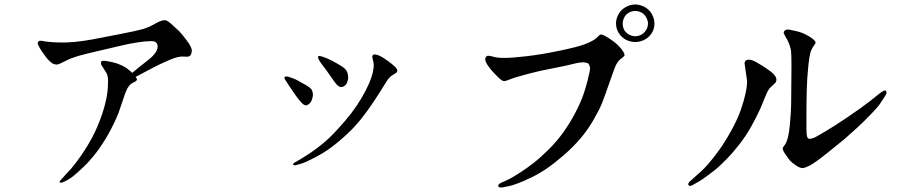

<svg xmlns="http://www.w3.org/2000/svg" viewBox="-20 -789 4040 859"><path d="M572 -463Q588 -478 640.5 -518.5Q693 -559 684 -590Q682 -596 677 -600Q672 -605 655 -605Q632 -605 596.5 -599.5Q561 -594 535.5 -588Q510 -582 434.5 -564.5Q359 -547 335 -540Q311 -533 291 -525L252 -506Q236 -498 227 -501Q218 -502 207.5 -510.5Q197 -519 186.5 -532.5Q176 -546 167 -559.5Q158 -573 152.5 -584.5Q147 -596 149.5 -600Q152 -604 156 -606Q160 -608 171.5 -605.5Q183 -603 206 -601Q229 -599 248 -599Q277 -598 314.5 -601.5Q352 -605 395 -613Q438 -621 517 -636.5Q596 -652 619.5 -659Q643 -666 657 -674L693 -693Q709 -699 719 -699Q730 -697 752.5 -676.5Q775 -656 783.5 -647.5Q792 -639 816 -607.5Q840 -576 838 -559.5Q836 -543 828 -538Q823 -534 800 -536Q777 -538 734 -519Q691 -500 668 -488L587 -445Q591 -439 592.5 -435.5Q594 -432 590 -428Q588 -425 576 -419.5Q564 -414 557 -404Q549 -395 540 -371L510 -283Q492 -238 465.5 -190.5Q439 -143 410 -105.5Q381 -68 353.5 -42Q326 -16 311.5 -4Q297 8 286 14L269 23Q260 28 254 28.5Q248 29 247 26Q246 23 250 18Q252 16 256.5 11.5Q261 7 271 -5L297 -33Q321 -61 347 -99Q373 -137 392.5 -174Q412 -211 428.5 -255Q445 -299 454 -339.5Q463 -380 463 -414Q465 -447 457 -461L432 -501Q430 -511 434 -514.5Q438 -518 449 -517Q464 -515 484 -510.5Q504 -506 523.5 -497Q543 -488 553 -479L572 -463Z M1670 -543Q1686 -536 1694.5 -530.5Q1703 -525 1716.5 -515.5Q1730 -506 1746 -491.5Q1762 -477 1756 -467Q1754 -463 1743 -457Q1732 -451 1725 -444.5Q1718 -438 1712 -428.5Q1706 -419 1678 -374.5Q1650 -330 1622.5 -292Q1595 -254 1566 -222.5Q1537 -191 1497 -157.5Q1457 -124 1425.5 -105Q1394 -86 1368 -74Q1343 -61 1328 -57L1307 -51Q1301 -49 1297 -49.5Q1293 -50 1291 -53Q1289 -55 1297 -61Q1301 -63 1308.5 -67.5Q1316 -72 1328 -79Q1340 -86 1366.5 -103.5Q1393 -121 1423 -145.5Q1453 -170 1489 -209Q1525 -248 1550.5 -281Q1576 -314 1597.5 -350.5Q1619 -387 1631.5 -416.5Q1644 -446 1648 -466Q1655 -497 1650 -514Q1645 -531 1645.5 -536.5Q1646 -542 1651 -544.5Q1656 -547 1670 -543ZM1254 -445Q1258 -447 1262 -447Q1268 -447 1285.5 -440.5Q1303 -434 1310 -430Q1317 -426 1344 -411Q1371 -396 1375.5 -386Q1380 -376 1380 -366Q1380 -356 1375.5 -343Q1371 -330 1361.5 -323Q1352 -316 1346 -318Q1338 -319 1324.5 -334.5Q1311 -350 1297 -370.5Q1283 -391 1272.5 -406.5Q1262 -422 1256 -432Q1250 -442 1254 -445ZM1424 -535Q1443 -529 1465 -517.5Q1487 -506 1508 -493Q1529 -480 1534 -464.5Q1539 -449 1537 -434Q1533 -413 1522.5 -405.5Q1512 -398 1503 -400Q1494 -402 1484.5 -413Q1475 -424 1461 -445Q1447 -466 1439.5 -475.5Q1432 -485 1419.5 -502Q1407 -519 1404.5 -526Q1402 -533 1404 -537Q1406 -541 1424 -535Z M2677 -633Q2687 -629 2704 -618Q2721 -607 2731.5 -598.5Q2742 -590 2753 -578Q2764 -566 2769.5 -556Q2775 -546 2774 -541Q2773 -537 2757.5 -525.5Q2742 -514 2732.5 -490.5Q2723 -467 2703.5 -410.5Q2684 -354 2673 -326.5Q2662 -299 2635.5 -253Q2609 -207 2576 -168.5Q2543 -130 2502 -94.5Q2461 -59 2427.5 -36Q2394 -13 2358 4.5Q2322 22 2296.5 31.5Q2271 41 2255.5 44Q2240 47 2230.5 49Q2221 51 2215 49Q2209 47 2209 43Q2209 39 2211 37Q2212 35 2216 32Q2220 29 2233.5 23.5Q2247 18 2263 9.5Q2279 1 2308.5 -18Q2338 -37 2368 -60.5Q2398 -84 2434.5 -120Q2471 -156 2501 -198Q2531 -240 2555.5 -287.5Q2580 -335 2592 -371.5Q2604 -408 2609.5 -431.5Q2615 -455 2618 -468.5Q2621 -482 2619 -490Q2617 -498 2613 -504Q2609 -508 2594 -510Q2575 -511 2544.5 -503Q2514 -495 2456 -484Q2398 -473 2352 -461Q2306 -449 2288.5 -443.5Q2271 -438 2256.5 -432Q2242 -426 2235 -426Q2225 -426 2203 -449L2182 -471Q2172 -482 2162 -497Q2152 -512 2151 -522Q2150 -532 2158 -538Q2163 -542 2186 -535.5Q2209 -529 2242 -530Q2270 -530 2336 -537.5Q2402 -545 2483 -562Q2564 -579 2592 -589.5Q2620 -600 2634 -608.5Q2648 -617 2655 -625Q2662 -633 2665.5 -634Q2669 -635 2677 -633ZM2896 -727Q2908 -705 2908 -684Q2908 -661 2896.5 -642Q2885 -623 2865 -612Q2845 -601 2822 -601Q2799 -601 2779 -612Q2759 -623 2747.5 -642.5Q2736 -662 2736 -684Q2736 -706 2748 -727Q2760 -747 2780.5 -758Q2801 -769 2822 -769Q2843 -769 2863.5 -758Q2884 -747 2896 -727ZM2773 -654Q2781 -642 2794 -634.5Q2807 -627 2822 -627Q2837 -627 2850 -634.5Q2863 -642 2871 -655Q2879 -668 2879 -684Q2879 -697 2871 -711.5Q2863 -726 2849.5 -733Q2836 -740 2822 -740Q2808 -740 2794.5 -733Q2781 -726 2773.5 -712Q2766 -698 2766 -683Q2766 -668 2773 -654Z M3316 -373Q3324 -412 3322 -430L3311 -506Q3313 -516 3318.5 -519.5Q3324 -523 3336 -521.5Q3348 -520 3363.5 -511Q3379 -502 3393.5 -493Q3408 -484 3426 -470.5Q3444 -457 3450 -445.5Q3456 -434 3452 -424Q3450 -418 3438.5 -408.5Q3427 -399 3421.5 -392Q3416 -385 3408 -367L3383 -306Q3364 -264 3341 -223Q3318 -182 3289 -144.5Q3260 -107 3232 -78.5Q3204 -50 3190 -38Q3176 -26 3146.5 -4Q3117 18 3107 23L3082 37Q3068 45 3063.5 42Q3059 39 3059 35Q3059 31 3064 25Q3066 23 3086.5 4.5Q3107 -14 3118 -23.5Q3129 -33 3150 -57Q3171 -81 3197 -117Q3223 -153 3251 -203.5Q3279 -254 3293.5 -295Q3308 -336 3316 -373ZM3614 -170Q3624 -172 3643 -184L3674 -202Q3709 -222 3774.5 -266.5Q3840 -311 3874 -338Q3908 -365 3914 -370Q3920 -375 3929.5 -380.5Q3939 -386 3942 -384Q3945 -382 3946 -376Q3947 -370 3941 -361Q3922 -331 3914 -320Q3906 -309 3876 -277.5Q3846 -246 3810.5 -213.5Q3775 -181 3759.5 -168Q3744 -155 3685.5 -108Q3627 -61 3604 -49Q3580 -37 3570 -37Q3559 -37 3541 -49Q3523 -61 3515.5 -69.5Q3508 -78 3494 -98.5Q3480 -119 3482 -127Q3482 -129 3488.5 -137Q3495 -145 3499.5 -156.5Q3504 -168 3507.5 -185.5Q3511 -203 3513.5 -227.5Q3516 -252 3518 -284Q3520 -316 3520 -368L3521 -497Q3521 -541 3519 -563Q3515 -582 3509 -596.5Q3503 -611 3494 -625.5Q3485 -640 3486.5 -645Q3488 -650 3493 -654Q3498 -658 3514 -656Q3533 -652 3549.5 -648Q3566 -644 3583 -635.5Q3600 -627 3615 -616Q3629 -605 3629 -599Q3629 -595 3622.5 -586.5Q3616 -578 3610.5 -566.5Q3605 -555 3601 -530Q3597 -505 3595 -478Q3591 -440 3589.5 -389Q3588 -338 3588 -283.5Q3588 -229 3588 -211.5Q3588 -194 3589.5 -184Q3591 -174 3595.5 -170Q3600 -166 3614 -170Z"/></svg>

Font: ChillKai
Style: Regular
Weight: 400
Designer: ChillType
Foundry: 寒蝉字型
Version: Version 2.000